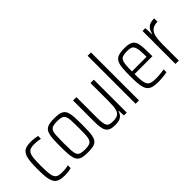

<svg xmlns="http://www.w3.org/2000/svg" viewBox="20 -1418 2102 2102"><g transform="rotate(-45 1070.5 -367.5)"><path d="M212 8Q168 8 138.5 -1.5Q109 -11 92 -30.5Q75 -50 66 -81Q57 -112 54 -155Q51 -198 51 -254Q51 -317 55 -362.5Q59 -408 69.5 -438Q80 -468 97.5 -485.5Q115 -503 142.5 -510.5Q170 -518 209 -518Q235 -518 264.5 -514.5Q294 -511 313 -506V-462Q293 -467 267.5 -470Q242 -473 220 -473Q182 -473 159 -464Q136 -455 123.5 -432Q111 -409 107 -366Q103 -323 103 -256Q103 -186 107 -142.5Q111 -99 123.5 -76Q136 -53 159.5 -45Q183 -37 221 -37Q246 -37 272 -40Q298 -43 316 -49V-5Q296 1 267.5 4.5Q239 8 212 8Z M574 8Q526 8 495 1.5Q464 -5 445.5 -22Q427 -39 418 -69Q409 -99 406 -144.5Q403 -190 403 -254Q403 -319 406 -364.5Q409 -410 418 -440Q427 -470 445.5 -487Q464 -504 495 -511Q526 -518 574 -518Q621 -518 651.5 -511Q682 -504 700.5 -487Q719 -470 728 -440Q737 -410 739.5 -364.5Q742 -319 742 -254Q742 -190 739.5 -144.5Q737 -99 728 -69Q719 -39 700.5 -22Q682 -5 651.5 1.5Q621 8 574 8ZM572 -37Q616 -37 639.5 -45.5Q663 -54 674.5 -76.5Q686 -99 688.5 -142Q691 -185 691 -254Q691 -324 688.5 -367.5Q686 -411 675 -433.5Q664 -456 640 -464.5Q616 -473 573 -473Q530 -473 506 -464.5Q482 -456 471 -433.5Q460 -411 457.5 -367.5Q455 -324 455 -254Q455 -185 457.5 -141.5Q460 -98 470.5 -76Q481 -54 505 -45.5Q529 -37 572 -37Z M997 8Q952 8 924.5 -3Q897 -14 882.5 -37Q868 -60 863 -97.5Q858 -135 858 -188V-510H910V-202Q910 -148 914 -115.5Q918 -83 929 -66Q940 -49 960.5 -44Q981 -39 1014 -39Q1056 -39 1079.5 -53Q1103 -67 1113 -94Q1123 -121 1125.5 -159.5Q1128 -198 1128 -245V-510H1180V0H1136L1133 -75H1128Q1120 -49 1104.5 -30Q1089 -11 1063 -1.5Q1037 8 997 8Z M1317 0V-743H1369V0Z M1662 8Q1615 8 1583.5 0Q1552 -8 1533 -26.5Q1514 -45 1504.5 -75Q1495 -105 1491.5 -149.5Q1488 -194 1488 -254Q1488 -329 1492.5 -379.5Q1497 -430 1513 -461Q1529 -492 1564 -505Q1599 -518 1661 -518Q1705 -518 1733.5 -510Q1762 -502 1779 -484Q1796 -466 1803.5 -435.5Q1811 -405 1813 -360.5Q1815 -316 1815 -256V-238H1539Q1539 -176 1543 -137Q1547 -98 1560 -76Q1573 -54 1599.5 -45.5Q1626 -37 1671 -37Q1691 -37 1713.5 -38.5Q1736 -40 1759 -43Q1782 -46 1800 -50V-6Q1785 -2 1762 1Q1739 4 1713 6Q1687 8 1662 8ZM1765 -259V-294Q1765 -355 1760 -390.5Q1755 -426 1743.5 -444Q1732 -462 1711 -468Q1690 -474 1658 -474Q1618 -474 1594.5 -467Q1571 -460 1559 -439.5Q1547 -419 1543 -381Q1539 -343 1539 -279H1784Z M1934 0V-510H1978L1982 -411H1986Q1995 -452 2013 -475.5Q2031 -499 2058 -508.5Q2085 -518 2122 -518V-466Q2068 -466 2038 -442Q2008 -418 1997 -370.5Q1986 -323 1986 -252V0Z"/></g></svg>

Font: Saira Condensed Light
Style: Regular
Weight: 300
Width: 3
Designer: Hector Gatti with collaboration of the Omnibus-Type team
Foundry: Omnibus-Type
Version: Version 1.101